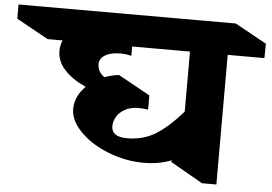

<svg xmlns="http://www.w3.org/2000/svg" viewBox="-216 -860 1335 943"><g transform="rotate(5 451.5 -388.0)"><path d="M883 -629V10H812L651 -82L657 -90Q592 -65 520 -65Q428 -65 342 -99Q256 -133 203 -187.5Q150 -242 150 -299Q150 -330 163.5 -359Q177 -388 202 -412Q139 -439 98.5 -481.5Q58 -524 58 -577Q58 -604 69 -629H-5L-162 -716V-786H909L1065 -700L1064 -629ZM697 -333V-629H412V-583Q384 -590 358 -590Q310 -590 282.5 -573Q255 -556 255 -529Q255 -509 263.5 -494.5Q272 -480 289 -467Q324 -480 360 -484L517 -397V-327Q493 -331 470 -331Q430 -331 402.5 -315.5Q375 -300 362 -277Q349 -254 349 -231Q349 -178 426 -178H425Q507 -178 568.5 -217Q630 -256 697 -333Z"/></g></svg>

Font: Inknut Antiqua ExtraBold
Style: Regular
Weight: 800
Designer: Claus Eggers Sørensen
Foundry: Claus Eggers Sørensen
Version: Version 1.003; ttfautohint (v1.8.2) -l 8 -r 50 -G 200 -x 14 